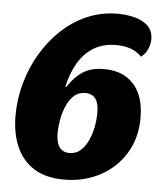

<svg xmlns="http://www.w3.org/2000/svg" viewBox="-51 -725 674 791"><g transform="rotate(5 286.0 -330.0)"><path d="M243 20Q168 20 119 -10.5Q70 -41 45.5 -96.5Q21 -152 21 -226Q21 -293 39 -358.5Q57 -424 91 -482Q125 -540 172 -584.5Q219 -629 278 -654.5Q337 -680 404 -680Q439 -680 472.5 -672Q506 -664 528.5 -643.5Q551 -623 551 -587Q551 -567 542 -546.5Q533 -526 515 -512Q495 -533 468.5 -542Q442 -551 410 -551Q355 -551 316 -527Q277 -503 252 -460Q227 -417 215 -361L218 -360Q246 -403 280.5 -425.5Q315 -448 368 -448Q424 -448 461.5 -424Q499 -400 517 -358.5Q535 -317 535 -262Q535 -177 496 -113.5Q457 -50 390.5 -15Q324 20 243 20ZM255 -91Q283 -91 302.5 -109Q322 -127 334 -155Q346 -183 351 -212Q356 -241 356 -264Q356 -291 350 -308.5Q344 -326 331.5 -334.5Q319 -343 300 -343Q271 -343 252 -325Q233 -307 221.5 -279.5Q210 -252 205 -222.5Q200 -193 200 -170Q200 -144 206 -126.5Q212 -109 224.5 -100Q237 -91 255 -91Z"/></g></svg>

Font: Sansita Swashed Light ExtraBold
Style: Regular
Weight: 800
Version: Version 1.003